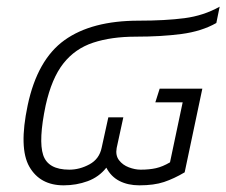

<svg xmlns="http://www.w3.org/2000/svg" viewBox="-20 -546 679 576"><path d="M171 10Q100 10 68 -46Q36 -102 63 -230Q92 -367 173.5 -425.5Q255 -484 396 -484Q476 -484 533.5 -491.5Q591 -499 639 -526L629 -477Q585 -452 524.5 -444Q464 -436 387 -436Q314 -436 259.5 -418Q205 -400 170 -355.5Q135 -311 117 -230Q95 -125 109.5 -81Q124 -37 188 -37Q219 -37 248.5 -53Q278 -69 285 -103L305 -194H350L330 -102Q326 -80 337 -65.5Q348 -51 366.5 -44Q385 -37 402 -37Q428 -37 448 -41.5Q468 -46 490 -59L528 -239H446L459 -280H587L534 -29Q502 -10 472 0Q442 10 398 10Q364 10 338.5 -3Q313 -16 299 -43Q277 -15 243 -2.5Q209 10 171 10Z"/></svg>

Font: Kanit ExtraLight
Style: Italic
Weight: 275
Italic angle: -12°
Designer: Katatrad Team
Foundry: CadsonDemak
Version: Version 2.000; ttfautohint (v1.8.3)